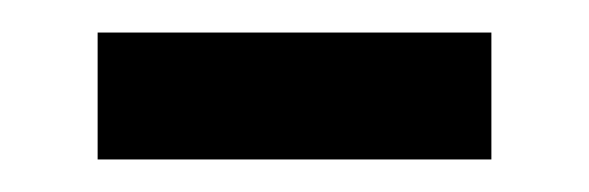

<svg xmlns="http://www.w3.org/2000/svg" viewBox="-20 -312 362 118"><path d="M40 -214V-292H282V-214Z"/></svg>

Font: Noto Sans Telugu
Style: Regular
Weight: 400
Designer: Jelle Bosma - Monotype Design Team
Foundry: Monotype Imaging Inc.
Version: Version 2.003